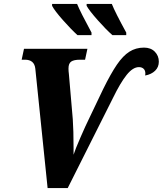

<svg xmlns="http://www.w3.org/2000/svg" viewBox="-20 -964 834 984"><path d="M161 -612Q156 -658 108 -658H91L103 -714H428L416 -658H390Q359 -658 345 -648.5Q331 -639 331 -613Q331 -599 333 -585L353 -353Q357 -297 357 -204V-171Q365 -197 392.5 -260Q420 -323 434 -351L509 -508Q548 -587 579 -632.5Q610 -678 643 -699Q676 -720 718 -720Q753 -720 773.5 -699Q794 -678 794 -648Q794 -620 775 -601.5Q756 -583 724 -577L725 -587Q725 -603 716 -611.5Q707 -620 692 -620Q661 -620 629 -580Q597 -540 559 -462L327 0H224ZM247 -934V-944H375Q392 -902 449 -797V-784H377Q344 -814 302 -861.5Q260 -909 247 -934ZM424 -934V-944H553Q570 -901 627 -797V-784H556Q523 -813 480.5 -861Q438 -909 424 -934Z"/></svg>

Font: Noto Serif NarrowExtraBold
Style: Italic
Weight: 800
Width: 4
Italic angle: -12°
Designer: Monotype Design Team
Foundry: Monotype Imaging Inc.
Version: Version 1.001